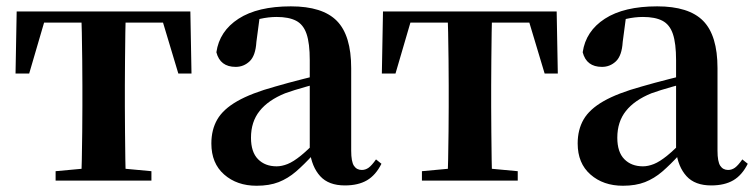

<svg xmlns="http://www.w3.org/2000/svg" viewBox="-20 -572 2391 608"><path d="M29.2 -339.1 32.8 -535.7H582.8L586.4 -339.1H544.7L486.1 -534.2L552 -500.4H63.6L129.5 -534.2L72.4 -339.1ZM156.1 0V-29.9L267.7 -40.2H348.6L459.5 -29.9V0ZM237.2 0Q238.2 -25.5 239.1 -67.4Q239.9 -109.4 240.4 -154.7Q240.9 -200 240.9 -234.8V-301.2Q240.9 -335.7 240.4 -381Q239.9 -426.4 239.1 -468.7Q238.2 -511 237.2 -535.7H378.4Q377.4 -511 376.9 -468.7Q376.4 -426.4 375.9 -381Q375.4 -335.7 375.4 -301.2V-234.8Q375.4 -200 375.9 -154.7Q376.4 -109.4 376.9 -67.4Q377.4 -25.5 378.4 0Z M792.6 16.2Q730.2 16.2 689.8 -19.4Q649.3 -54.9 649.3 -117.6Q649.3 -161.2 668 -193.6Q686.7 -226.1 731.1 -251.5Q775.6 -277 851.4 -297.9Q890.8 -309.4 940.4 -322Q990 -334.6 1030 -344.4V-318.9Q990 -308.9 950 -297.6Q909.9 -286.4 883.1 -276.7Q829.3 -254.9 802.1 -220.6Q774.8 -186.4 774.8 -135.9Q774.8 -90.4 797.1 -67.9Q819.3 -45.3 856 -45.3Q872.3 -45.3 890.7 -52.6Q909.1 -59.9 933.4 -79.7Q957.8 -99.4 991.3 -135.5L1006.8 -82.4H971.7Q942.6 -50.6 917.2 -28.7Q891.7 -6.8 862.4 4.7Q833 16.2 792.6 16.2ZM1072.1 15.2Q1020.6 15.2 993.9 -14.2Q967.2 -43.6 960.9 -94V-96.5V-381.4Q960.9 -434.7 950.8 -464.5Q940.7 -494.3 917.6 -506.3Q894.5 -518.3 856 -518.3Q830.4 -518.3 803.3 -512.2Q776.2 -506.1 739.8 -491.2L802.1 -516.3L791.9 -439.2Q789.3 -395.9 770.6 -378Q751.8 -360.2 726.3 -360.2Q677.1 -360.2 665.2 -406.5Q674.9 -473.5 735.4 -512.7Q795.9 -551.9 901.1 -551.9Q1001.4 -551.9 1046.7 -505.9Q1092.1 -459.8 1092.1 -356.2V-94.8Q1092.1 -60.3 1100.8 -47Q1109.6 -33.8 1125.7 -33.8Q1137.3 -33.8 1147.3 -40.9Q1157.3 -48.1 1170.7 -67.2L1187.9 -53.4Q1170 -17.5 1142.2 -1.1Q1114.4 15.2 1072.1 15.2Z M1189.2 -339.1 1192.8 -535.7H1742.8L1746.4 -339.1H1704.7L1646.1 -534.2L1712 -500.4H1223.6L1289.5 -534.2L1232.4 -339.1ZM1316.1 0V-29.9L1427.7 -40.2H1508.6L1619.5 -29.9V0ZM1397.2 0Q1398.2 -25.5 1399.1 -67.4Q1399.9 -109.4 1400.4 -154.7Q1400.9 -200 1400.9 -234.8V-301.2Q1400.9 -335.7 1400.4 -381Q1399.9 -426.4 1399.1 -468.7Q1398.2 -511 1397.2 -535.7H1538.4Q1537.4 -511 1536.9 -468.7Q1536.4 -426.4 1535.9 -381Q1535.4 -335.7 1535.4 -301.2V-234.8Q1535.4 -200 1535.9 -154.7Q1536.4 -109.4 1536.9 -67.4Q1537.4 -25.5 1538.4 0Z M1952.6 16.2Q1890.2 16.2 1849.8 -19.4Q1809.3 -54.9 1809.3 -117.6Q1809.3 -161.2 1828 -193.6Q1846.7 -226.1 1891.1 -251.5Q1935.6 -277 2011.4 -297.9Q2050.8 -309.4 2100.4 -322Q2150 -334.6 2190 -344.4V-318.9Q2150 -308.9 2110 -297.6Q2069.9 -286.4 2043.1 -276.7Q1989.3 -254.9 1962.1 -220.6Q1934.8 -186.4 1934.8 -135.9Q1934.8 -90.4 1957.1 -67.9Q1979.3 -45.3 2016 -45.3Q2032.3 -45.3 2050.7 -52.6Q2069.1 -59.9 2093.4 -79.7Q2117.8 -99.4 2151.3 -135.5L2166.8 -82.4H2131.7Q2102.6 -50.6 2077.2 -28.7Q2051.7 -6.8 2022.4 4.7Q1993 16.2 1952.6 16.2ZM2232.1 15.2Q2180.6 15.2 2153.9 -14.2Q2127.2 -43.6 2120.9 -94V-96.5V-381.4Q2120.9 -434.7 2110.8 -464.5Q2100.7 -494.3 2077.6 -506.3Q2054.5 -518.3 2016 -518.3Q1990.4 -518.3 1963.3 -512.2Q1936.2 -506.1 1899.8 -491.2L1962.1 -516.3L1951.9 -439.2Q1949.3 -395.9 1930.6 -378Q1911.8 -360.2 1886.3 -360.2Q1837.1 -360.2 1825.2 -406.5Q1834.9 -473.5 1895.4 -512.7Q1955.9 -551.9 2061.1 -551.9Q2161.4 -551.9 2206.7 -505.9Q2252.1 -459.8 2252.1 -356.2V-94.8Q2252.1 -60.3 2260.8 -47Q2269.6 -33.8 2285.7 -33.8Q2297.3 -33.8 2307.3 -40.9Q2317.3 -48.1 2330.7 -67.2L2347.9 -53.4Q2330 -17.5 2302.2 -1.1Q2274.4 15.2 2232.1 15.2Z"/></svg>

Font: Noto Serif HK
Style: Regular
Weight: 200
Designer: Ryoko NISHIZUKA 西塚涼子 (kana & ideographs); Frank Grießhammer (Latin, Greek & Cyrillic); Wenlong ZHANG 张文龙 (bopomofo); San
Foundry: Adobe
Version: Version 2.001;hotconv 1.1.0;makeotfexe 2.6.0